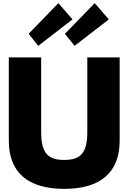

<svg xmlns="http://www.w3.org/2000/svg" viewBox="-20 -1192 821 1227"><path d="M162.8 -976 224.4 -899 443.3 -1068 353.1 -1172ZM394.9 -976 456.5 -899 675.4 -1068 585.2 -1172ZM537.9 -825H744.7V-293C744.7 -89 621.5 15 390.5 15C159.5 15 36.3 -89 36.3 -293V-825H243.1V-348C243.1 -210 289.3 -170 390.5 -170C491.7 -170 537.9 -210 537.9 -348Z"/></svg>

Font: Hussar
Style: BdWide
Weight: 700
Foundry: Cannot Into Space Fonts
Version: Version 2.00